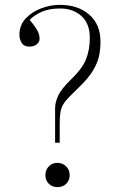

<svg xmlns="http://www.w3.org/2000/svg" viewBox="-20 -764 494 791"><path d="M207 -176V-317Q207 -343 220 -370.5Q233 -398 270 -434Q319 -481 334.5 -520Q350 -559 350 -608Q350 -667 315.5 -698Q281 -729 228 -729Q182 -729 151 -715Q120 -701 102 -682Q126 -654 134.5 -637.5Q143 -621 143 -604Q143 -591 131.5 -581.5Q120 -572 101 -572Q79 -572 69.5 -587Q60 -602 60 -621Q60 -660 85.5 -687.5Q111 -715 149.5 -729.5Q188 -744 225 -744Q302 -744 348 -703.5Q394 -663 394 -592Q394 -562 388 -533.5Q382 -505 363.5 -474Q345 -443 308 -407Q281 -381 264.5 -364Q248 -347 240 -333Q232 -319 229 -301.5Q226 -284 226 -256V-176ZM216 7Q195 7 181 -7Q167 -21 167 -42Q167 -64 181 -78.5Q195 -93 216 -93Q238 -93 252.5 -78.5Q267 -64 267 -43Q267 -21 253 -7Q239 7 216 7Z"/></svg>

Font: Literata 72pt ExtraLight
Style: Regular
Weight: 200
Designer: Latin by Veronika Burian and Jose Scaglione. Greek by Irene Vlachou. Cyrillic by Vera Evstafieva.
Foundry: TypeTogether
Version: Version 3.002